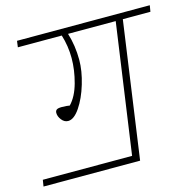

<svg xmlns="http://www.w3.org/2000/svg" viewBox="-111 -784 893 887"><g transform="rotate(-15 335.5 -341.0)"><path d="M676 -652H544L452 0H-10L-5 -31H422L510 -652H282Q301 -591 301 -523Q301 -470 282.5 -408.5Q264 -347 235.5 -305Q207 -263 179 -263Q161 -263 148 -279.5Q135 -296 135 -313Q135 -323 141.5 -328Q148 -333 167 -333Q180 -333 189 -332Q198 -331 204 -330Q236 -363 252.5 -423Q269 -483 269 -540Q269 -598 252 -652H42L46 -682H681Z"/></g></svg>

Font: FiraGO UltraLight
Style: Italic
Weight: 200
Italic angle: -8°
Designer: bBox Type GmbH
Foundry: bBox Type GmbH
Version: Version 1.001